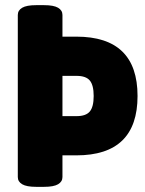

<svg xmlns="http://www.w3.org/2000/svg" viewBox="-20 -722 560 744"><path d="M120 2Q83 2 66 -8Q49 -18 49 -36V-664Q49 -682 66 -692Q83 -702 120 -702H151Q188 -702 205 -692Q222 -682 222 -664V-580H276Q513 -580 513 -350Q513 -120 276 -120H222V-36Q222 -18 205 -8Q188 2 151 2ZM277 -428H222V-272H277Q313 -272 328 -290Q343 -308 343 -350Q343 -392 328 -410Q313 -428 277 -428Z"/></svg>

Font: Asap Semi Condensed ExtraBold
Style: Regular
Weight: 800
Width: 4
Designer: Pablo Cosgaya
Foundry: Omnibus-Type
Version: Version 3.001; ttfautohint (v1.8.4.7-5d5b)